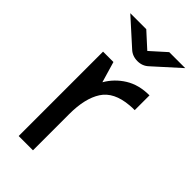

<svg xmlns="http://www.w3.org/2000/svg" viewBox="-219 -744 798 798"><g transform="rotate(45 180.0 -344.5)"><path d="M70 0V-496H131L158 -404Q184 -449 228.5 -476.5Q273 -504 335 -504V-417Q328 -417 320.5 -417Q313 -417 306 -416Q221 -409 187.5 -357Q154 -305 154 -213V0ZM199 -569Q169 -569 149 -588L37 -689H131L198 -628L266 -689H360L248 -588Q228 -569 199 -569Z"/></g></svg>

Font: Atkinson Hyperlegible
Style: Regular
Weight: 400
Designer: Elliott Scott, Megan Eiswerth, Linus Boman, Theodore Petrosky
Foundry: Braille Institute
Version: Version 1.006; ttfautohint (v1.8.3)